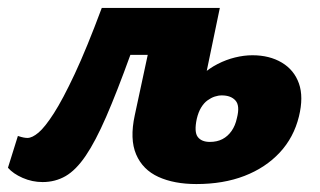

<svg xmlns="http://www.w3.org/2000/svg" viewBox="-33 -447 805 483"><path d="M74 11Q48 11 24 0.5Q0 -10 -13 -25L12 -105Q21 -102 26.5 -101Q32 -100 36 -100Q48 -100 64 -113.5Q80 -127 102.5 -162Q125 -197 155 -261Q185 -325 223 -427H427L409 -309H295Q261 -215 234 -153Q207 -91 182.5 -55Q158 -19 132 -4Q106 11 74 11ZM461 16Q405 16 365.5 -2Q326 -20 309.5 -58.5Q293 -97 306 -157L364 -427H520L462 -148Q455 -115 464.5 -102.5Q474 -90 495 -90Q513 -90 526.5 -97Q540 -104 549.5 -117.5Q559 -131 563 -150Q571 -181 559.5 -194Q548 -207 525 -207Q516 -207 507 -204Q498 -201 489 -194.5Q480 -188 473 -176.5Q466 -165 462 -148L440 -218Q455 -241 474 -258Q493 -275 514.5 -286Q536 -297 558.5 -302.5Q581 -308 602 -308Q645 -308 676 -289.5Q707 -271 719 -237Q731 -203 719 -154Q706 -101 670.5 -63Q635 -25 582 -4.5Q529 16 461 16Z"/></svg>

Font: Ysabeau Black
Style: Italic
Weight: 900
Italic angle: -12°
Version: Version 2.000;gftools[0.9.27.dev2+g8671c4b]